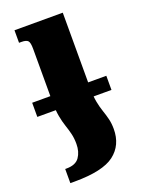

<svg xmlns="http://www.w3.org/2000/svg" viewBox="-144 -560 667 893"><g transform="rotate(-20 190.0 -113.5)"><path d="M96 -117V-381Q96 -413 87.5 -421.5Q79 -430 56 -430H44V-492H283V-118Q283 -78 288.5 -49.5Q294 -21 302 2Q310 25 315.5 47.5Q321 70 321 97Q321 177 263.5 221Q206 265 66 265H45V195H52Q97 195 115.5 168.5Q134 142 134 103Q134 75 128.5 52.5Q123 30 115 6.5Q107 -17 101.5 -46.5Q96 -76 96 -117ZM6 -147H373V-77H6Z"/></g></svg>

Font: Noto Serif Armenian Black
Style: Regular
Weight: 900
Version: Version 2.007